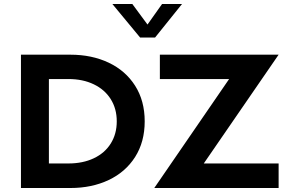

<svg xmlns="http://www.w3.org/2000/svg" viewBox="-20 -942 1440 962"><path d="M705 -334Q705 -231 657 -155.5Q609 -80 524.5 -40Q440 0 333 0H85V-668H333Q440 -668 524.5 -628Q609 -588 657 -512.5Q705 -437 705 -334ZM565 -334Q565 -397 535 -445Q505 -493 450 -519.5Q395 -546 323 -546H225V-123H323Q395 -123 450 -149Q505 -175 535 -223Q565 -271 565 -334ZM1001 -123H1376V0H753L1128 -546H781V-668H1376ZM682 -754 543 -922H643L719 -819L792 -922H892L757 -754Z"/></svg>

Font: Madhuban SemiBold
Style: Regular
Weight: 600
Designer: jaikishan Patel
Foundry: MagicType
Version: Version 1.000